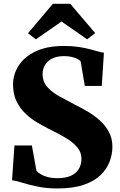

<svg xmlns="http://www.w3.org/2000/svg" viewBox="-20 -1000 646 1030"><path d="M288.5 11Q228 11 179.2 0.5Q130.5 -10 96.2 -20.8Q62 -31.5 44.5 -33L57.5 -219.5H151L175.5 -84Q182.5 -75 197.5 -65.8Q212.5 -56.5 234.8 -50.5Q257 -44.5 285.5 -44Q332.5 -44 361.2 -57.5Q390 -71 403.5 -94.8Q417 -118.5 417 -147.5Q417 -183.5 394.2 -210.2Q371.5 -237 332.2 -260.5Q293 -284 242 -308.5Q213 -323.5 179.5 -343Q146 -362.5 116.8 -390.2Q87.5 -418 68.8 -456.5Q50 -495 50 -547.5Q50 -600.5 80 -647.8Q110 -695 170.8 -724.2Q231.5 -753.5 323.5 -753.5Q367 -753.5 401.5 -748.2Q436 -743 462.5 -736Q489 -729 507.8 -723.5Q526.5 -718 537.5 -717L526 -539H435L412.5 -671Q408.5 -677 396.2 -683.5Q384 -690 365.5 -694.5Q347 -699 323 -699Q283.5 -698.5 258.2 -685.2Q233 -672 220.8 -650.5Q208.5 -629 208.5 -603.5Q208.5 -561.5 234.2 -532.8Q260 -504 301 -481.8Q342 -459.5 387.5 -435.5Q418 -420.5 452 -400.5Q486 -380.5 515.8 -353.8Q545.5 -327 564.2 -292.2Q583 -257.5 583 -212Q583 -172.5 568 -132.8Q553 -93 519.2 -60.5Q485.5 -28 428.8 -8.5Q372 11 288.5 11ZM172.5 -789 130 -821.5 263.5 -979.5H357L490.5 -822.5L447.5 -789L310 -884.5Z"/></svg>

Font: Merriweather 60pt Black
Style: Regular
Weight: 900
Version: Version 2.100